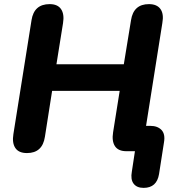

<svg xmlns="http://www.w3.org/2000/svg" viewBox="-20 -734 869 932"><path d="M677 178Q644 178 628.5 157.5Q613 137 620 99L635 0H594Q554 0 538 -24.5Q522 -49 529 -92L561 -293H233L198 -70Q186 9 111 9Q71 9 54.5 -15.5Q38 -40 45 -83L133 -636Q145 -714 221 -714Q260 -714 276.5 -689.5Q293 -665 286 -622L254 -422H581L616 -636Q628 -714 703 -714Q742 -714 759 -690Q776 -666 768 -622L689 -123H710Q745 -123 764 -103Q783 -83 776 -43L752 111Q741 178 677 178Z"/></svg>

Font: Nunito ExtraBold
Style: Italic
Weight: 800
Italic angle: -9°
Designer: Vernon Adams
Foundry: Vernon Adams
Version: Version 3.601; ttfautohint (v1.8.2.53-6de2)